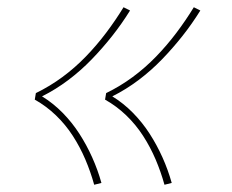

<svg xmlns="http://www.w3.org/2000/svg" viewBox="-20 -606 640 530"><path d="M434 -96Q424 -132 409.5 -166Q395 -200 375 -231Q355 -262 328.5 -287.5Q302 -313 270 -331L273 -349Q312 -368 346.5 -393.5Q381 -419 411 -450Q441 -481 467 -515.5Q493 -550 515 -586L533 -577Q510 -540 483.5 -506.5Q457 -473 427 -442Q397 -411 362.5 -385Q328 -359 290 -340Q321 -321 347 -294.5Q373 -268 393 -237Q413 -206 428.5 -171.5Q444 -137 454 -101ZM240 -96Q230 -132 215.5 -166Q201 -200 181 -231Q161 -262 134.5 -287.5Q108 -313 76 -331L79 -349Q118 -368 152.5 -393.5Q187 -419 217 -450Q247 -481 273 -515.5Q299 -550 321 -586L339 -577Q316 -540 289.5 -506.5Q263 -473 233 -442Q203 -411 168.5 -385Q134 -359 96 -340Q127 -321 153 -294.5Q179 -268 199 -237Q219 -206 234.5 -171.5Q250 -137 260 -101Z"/></svg>

Font: Iosevka Slab Thin Extended
Style: Italic
Weight: 100
Width: 7
Italic angle: -9°
Monospace: yes
Designer: Belleve Invis
Foundry: Belleve Invis
Version: Version 11.1.0; ttfautohint (v1.8.3)